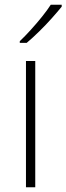

<svg xmlns="http://www.w3.org/2000/svg" viewBox="-20 -786 279 806"><path d="M128 0H89V-530H128ZM239 -758Q222 -737 197.5 -709.5Q173 -682 145 -654.5Q117 -627 92 -606H63V-613Q84 -633 109 -660.5Q134 -688 156.5 -716Q179 -744 193 -766H239Z"/></svg>

Font: Noto Sans Arabic UI XLt
Style: Regular
Weight: 200
Designer: Monotype Design Team, Nadine Chahine and Nizar Qandah
Foundry: Monotype Imaging Inc.
Version: Version 2.010; ttfautohint (v1.8.4.7-5d5b)